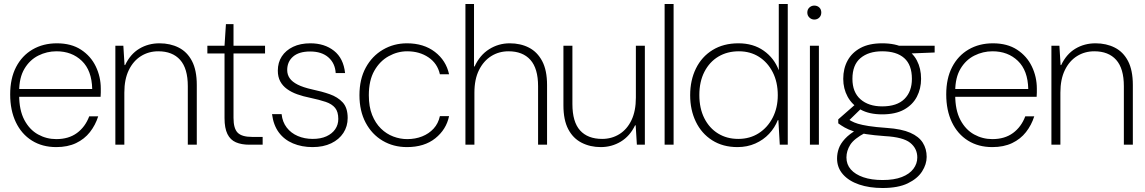

<svg xmlns="http://www.w3.org/2000/svg" viewBox="-20 -725 5737 962"><path d="M262 12Q192 12 140 -20.5Q88 -53 59.5 -112.5Q31 -172 31 -252Q31 -332 60.5 -389Q90 -446 143 -477Q196 -508 265 -508Q337 -508 386 -476Q435 -444 460 -392Q485 -340 485 -281Q485 -271 485 -261.5Q485 -252 484 -240H63V-279H442Q440 -372 390 -420Q340 -468 263 -468Q215 -468 172 -446.5Q129 -425 102.5 -380.5Q76 -336 76 -267V-249Q76 -173 102 -124Q128 -75 170.5 -51.5Q213 -28 262 -28Q324 -28 365.5 -58.5Q407 -89 427 -142H472Q458 -98 430.5 -63Q403 -28 361 -8Q319 12 262 12Z M558 0V-496H598L604 -399H607Q633 -454 678 -481Q723 -508 779 -508Q833 -508 875.5 -486.5Q918 -465 942 -419Q966 -373 966 -299V0H921V-293Q921 -382 882.5 -425Q844 -468 773 -468Q725 -468 686.5 -444Q648 -420 625.5 -374Q603 -328 603 -261V0Z M1229 0Q1190 0 1162 -12Q1134 -24 1119.5 -53.5Q1105 -83 1105 -133V-457H1019V-496H1105L1112 -604H1150V-496H1308V-457H1150V-134Q1150 -81 1171 -60Q1192 -39 1243 -39H1296V0Z M1546 12Q1492 12 1448 -6.5Q1404 -25 1377 -61.5Q1350 -98 1343 -153H1391Q1395 -114 1416.5 -86Q1438 -58 1472 -43.5Q1506 -29 1547 -29Q1587 -29 1615.5 -42Q1644 -55 1659.5 -77.5Q1675 -100 1675 -129Q1675 -165 1659 -184.5Q1643 -204 1612 -214.5Q1581 -225 1534 -235Q1499 -242 1469.5 -252.5Q1440 -263 1418 -279Q1396 -295 1384 -317.5Q1372 -340 1372 -371Q1372 -412 1392 -442.5Q1412 -473 1448.5 -490.5Q1485 -508 1535 -508Q1606 -508 1653.5 -470.5Q1701 -433 1709 -359H1662Q1659 -408 1625.5 -437.5Q1592 -467 1534 -467Q1478 -467 1448.5 -441.5Q1419 -416 1419 -374Q1419 -351 1431.5 -333Q1444 -315 1471.5 -301Q1499 -287 1544 -277Q1592 -267 1632 -253Q1672 -239 1697 -212Q1722 -185 1722 -134Q1722 -92 1700.5 -59Q1679 -26 1639.5 -7Q1600 12 1546 12Z M2019 12Q1951 12 1897 -20Q1843 -52 1812 -110.5Q1781 -169 1781 -248Q1781 -328 1812.5 -386Q1844 -444 1898.5 -476Q1953 -508 2019 -508Q2103 -508 2159 -465Q2215 -422 2230 -353H2184Q2172 -407 2127 -437.5Q2082 -468 2020 -468Q1972 -468 1927.5 -443.5Q1883 -419 1855.5 -370.5Q1828 -322 1828 -248Q1828 -190 1844.5 -149Q1861 -108 1888.5 -81Q1916 -54 1950.5 -41Q1985 -28 2020 -28Q2061 -28 2095 -41.5Q2129 -55 2152.5 -80.5Q2176 -106 2184 -143H2230Q2216 -76 2161 -32Q2106 12 2019 12Z M2312 0V-705H2355V-392H2358Q2384 -449 2431 -478.5Q2478 -508 2534 -508Q2588 -508 2630 -486.5Q2672 -465 2696.5 -419Q2721 -373 2721 -299V0H2676V-293Q2676 -382 2637.5 -425Q2599 -468 2528 -468Q2480 -468 2441.5 -444Q2403 -420 2380 -374Q2357 -328 2357 -261V0Z M2990 12Q2937 12 2894 -10Q2851 -32 2827 -78Q2803 -124 2803 -197V-496H2848V-204Q2848 -114 2886.5 -71.5Q2925 -29 2997 -29Q3045 -29 3083.5 -53Q3122 -77 3144 -123Q3166 -169 3166 -236V-496H3211V0H3171L3165 -97H3162Q3136 -43 3090.5 -15.5Q3045 12 2990 12Z M3310 0V-705H3355V0Z M3675 12Q3602 12 3548.5 -22Q3495 -56 3466.5 -115Q3438 -174 3438 -248Q3438 -323 3467 -382Q3496 -441 3550.5 -474.5Q3605 -508 3680 -508Q3754 -508 3806.5 -471Q3859 -434 3882 -373V-705H3927V0H3887L3880 -123H3877Q3862 -85 3833.5 -54.5Q3805 -24 3764.5 -6Q3724 12 3675 12ZM3679 -29Q3737 -29 3781.5 -57.5Q3826 -86 3851.5 -135.5Q3877 -185 3877 -248Q3877 -314 3851.5 -363.5Q3826 -413 3782.5 -440.5Q3739 -468 3682 -468Q3624 -468 3579.5 -441.5Q3535 -415 3509.5 -365.5Q3484 -316 3484 -249Q3484 -182 3509 -132.5Q3534 -83 3578 -56Q3622 -29 3679 -29Z M4038 0V-496H4083V0ZM4060 -627Q4046 -627 4035.5 -637Q4025 -647 4025 -662Q4025 -678 4035.5 -687.5Q4046 -697 4060 -697Q4075 -697 4085 -687.5Q4095 -678 4095 -662Q4095 -647 4085 -637Q4075 -627 4060 -627Z M4402 217Q4336 217 4284.5 199.5Q4233 182 4203.5 148.5Q4174 115 4174 69Q4174 44 4182.5 19.5Q4191 -5 4213.5 -29.5Q4236 -54 4276 -77L4316 -60Q4259 -30 4240 0.5Q4221 31 4221 64Q4221 99 4243 124Q4265 149 4305.5 163Q4346 177 4402 177Q4460 177 4498.5 162Q4537 147 4556.5 121Q4576 95 4576 64Q4576 19 4540.5 -9.5Q4505 -38 4414 -43Q4358 -47 4320 -53Q4282 -59 4256 -67.5Q4230 -76 4212.5 -86Q4195 -96 4180 -107V-127L4269 -205L4304 -190L4224 -112L4222 -132Q4234 -125 4246.5 -118Q4259 -111 4278.5 -105Q4298 -99 4332.5 -93.5Q4367 -88 4424 -84Q4497 -79 4540.5 -60Q4584 -41 4603.5 -10Q4623 21 4623 61Q4623 98 4600 134Q4577 170 4528.5 193.5Q4480 217 4402 217ZM4400 -152Q4335 -152 4292 -176Q4249 -200 4227 -240.5Q4205 -281 4205 -330Q4205 -382 4227 -422Q4249 -462 4292 -485Q4335 -508 4400 -508Q4467 -508 4510 -485Q4553 -462 4574 -422Q4595 -382 4595 -330Q4595 -281 4574 -240.5Q4553 -200 4510 -176Q4467 -152 4400 -152ZM4400 -192Q4474 -192 4511.5 -229Q4549 -266 4549 -330Q4549 -400 4510.5 -434Q4472 -468 4400 -468Q4332 -468 4291.5 -434Q4251 -400 4251 -330Q4251 -263 4291.5 -227.5Q4332 -192 4400 -192ZM4488 -455 4470 -496H4663V-462Z M4952 12Q4882 12 4830 -20.5Q4778 -53 4749.5 -112.5Q4721 -172 4721 -252Q4721 -332 4750.5 -389Q4780 -446 4833 -477Q4886 -508 4955 -508Q5027 -508 5076 -476Q5125 -444 5150 -392Q5175 -340 5175 -281Q5175 -271 5175 -261.5Q5175 -252 5174 -240H4753V-279H5132Q5130 -372 5080 -420Q5030 -468 4953 -468Q4905 -468 4862 -446.5Q4819 -425 4792.5 -380.5Q4766 -336 4766 -267V-249Q4766 -173 4792 -124Q4818 -75 4860.5 -51.5Q4903 -28 4952 -28Q5014 -28 5055.5 -58.5Q5097 -89 5117 -142H5162Q5148 -98 5120.5 -63Q5093 -28 5051 -8Q5009 12 4952 12Z M5248 0V-496H5288L5294 -399H5297Q5323 -454 5368 -481Q5413 -508 5469 -508Q5523 -508 5565.5 -486.5Q5608 -465 5632 -419Q5656 -373 5656 -299V0H5611V-293Q5611 -382 5572.5 -425Q5534 -468 5463 -468Q5415 -468 5376.5 -444Q5338 -420 5315.5 -374Q5293 -328 5293 -261V0Z"/></svg>

Font: DM Sans 36pt ExtraLight
Style: Regular
Weight: 250
Designer: Colophon Foundry, Jonny Pinhorn
Foundry: Colophon Foundry
Version: Version 4.004;gftools[0.9.30]